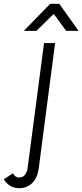

<svg xmlns="http://www.w3.org/2000/svg" viewBox="-140 -727 432 1007"><path d="M-120 213 -72 182Q-61 204 -40 204Q-18 204 -7.5 188Q3 172 5 153L91 -501H149L63 157Q56 207 28.5 233.5Q1 260 -40 260Q-67 260 -87.5 247Q-108 234 -120 213ZM123 -707H171L272 -565H207L142 -654L51 -565H-15Z"/></svg>

Font: Bellota Text
Style: Italic
Weight: 400
Italic angle: -7.5°
Designer: Kemie Guaida
Foundry: Kemie Guaida
Version: Version 4.001